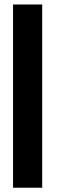

<svg xmlns="http://www.w3.org/2000/svg" viewBox="-20 -730 260 876"><path d="M172.5 126.5H39.5V-709.5H172.5Z"/></svg>

Font: League Spartan
Style: Bold
Weight: 700
Foundry: The League of Moveable Type
Version: Version 2.002